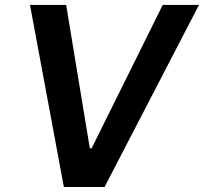

<svg xmlns="http://www.w3.org/2000/svg" viewBox="-20 -747 815 767"><path d="M244.3 -727.3H99.8L235.1 0H397.7L774.9 -727.3H630L346.2 -154.8H338.8Z"/></svg>

Font: TID UI Semi Bold
Style: Italic
Weight: 600
Italic angle: -9.39999°
Designer: The TID Project Authors
Foundry: Bakken & Bæck
Version: Version 1.001;hotconv 1.0.109;makeotfexe 2.5.65596